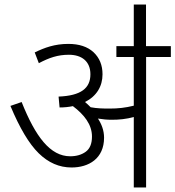

<svg xmlns="http://www.w3.org/2000/svg" viewBox="-20 -825 772 845"><path d="M438 -219.2C438 -251 426.8 -279.3 411.1 -303.2C431.6 -299.8 451.7 -297.9 471.2 -297.9C504.4 -297.9 535.6 -300.8 568.8 -310.1V0H623V-574.2H731.9V-622.1H622.6V-805.2H568.8V-622.1H492.2V-574.2H568.8V-359.9C531.7 -350.6 499.5 -347.2 461.9 -347.2C435.1 -347.2 406.7 -347.7 378.9 -353C371.1 -361.3 362.8 -368.7 354 -376C404.8 -401.4 431.2 -444.8 431.2 -498C431.2 -538.1 418 -570.3 391.6 -595.2C365.2 -619.6 328.1 -631.8 280.8 -631.8C220.7 -631.8 175.8 -615.2 132.8 -594.2L150.9 -546.9C196.3 -570.8 233.9 -584 283.2 -584C339.4 -584 377.9 -555.2 377.9 -498C377.9 -437 336.9 -403.8 237.8 -399.9L242.2 -352.1C262.7 -352.1 282.2 -354 300.8 -357.9C350.1 -320.8 384.8 -277.3 384.8 -224.1C384.8 -192.4 375.5 -170.4 357.4 -157.2C339.4 -144 316.4 -137.2 289.1 -137.2C201.2 -137.2 136.2 -223.1 75.2 -376L25.9 -358.9C66.4 -261.7 107.9 -191.9 150.4 -150.4C192.9 -108.9 240.7 -87.9 294.9 -87.9C370.6 -87.9 438 -127 438 -219.2Z"/></svg>

Font: Noto Reveo Sans
Style: Regular
Weight: 300
Designer: Monotype Design Team
Foundry: Monotype Imaging Inc.
Version: Version 2.007